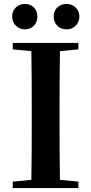

<svg xmlns="http://www.w3.org/2000/svg" viewBox="-20 -960 466 980"><path d="M107 -810C141 -810 171 -835 171 -876C171 -916 141 -940 107 -940C74 -940 42 -916 42 -876C42 -835 74 -810 107 -810ZM320 -810C353 -810 385 -835 385 -876C385 -916 353 -940 320 -940C284 -940 254 -916 254 -876C254 -835 284 -810 320 -810ZM45 -708 140 -699C142 -597 142 -496 142 -394V-346C142 -243 142 -141 140 -42L45 -33V0H380V-33L286 -42C284 -143 284 -245 284 -347V-394C284 -497 284 -599 286 -699L380 -708V-741H45Z"/></svg>

Font: Noto Serif JP
Style: Bold
Weight: 700
Designer: Ryoko NISHIZUKA 西塚涼子 (kana & ideographs); Frank Grießhammer (Latin, Greek & Cyrillic); Wenlong ZHANG 张文龙 (bopomofo); San
Foundry: Adobe
Version: Version 2.001;hotconv 1.1.0;makeotfexe 2.6.0